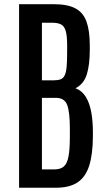

<svg xmlns="http://www.w3.org/2000/svg" viewBox="-20 -879 495 899"><path d="M69.3 0V-859.4H231Q296.4 -859.4 333 -839.8Q369.6 -820.3 385 -777.8Q400.4 -735.4 400.4 -666V-645.5Q400.4 -574.7 386.2 -530Q372.1 -485.4 333.5 -465.8Q364.7 -454.1 382.6 -424.1Q400.4 -394 407.7 -351.6Q415 -309.1 415 -260.3V-241.2Q414.6 -156.7 397.7 -103.5Q380.9 -50.3 343.3 -25.1Q305.7 0 241.7 0ZM176.3 -85.9H235.4Q263.2 -85.9 278.8 -99.4Q294.4 -112.8 300.8 -146.5Q307.1 -180.2 307.1 -239.7V-277.8Q307.1 -353.5 294.7 -387.2Q282.2 -420.9 241.2 -420.9H176.3ZM176.3 -502.9H231.4Q251.5 -502.9 263.7 -507.6Q275.9 -512.2 282.7 -525.9Q289.6 -539.6 292 -566.2Q294.4 -592.8 294.4 -636.7V-666.5Q294.4 -712.4 287.4 -735.1Q280.3 -757.8 264.9 -765.1Q249.5 -772.5 225.1 -772.5H176.3Z"/></svg>

Font: Antonio Medium
Style: Regular
Weight: 500
Designer: Vernon Adams
Foundry: Vernon Adams
Version: Version 1.002